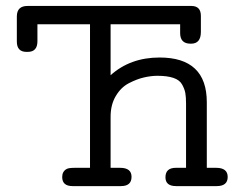

<svg xmlns="http://www.w3.org/2000/svg" viewBox="-20 -631 842 651"><path d="M37.1 -490.2V-575.2Q37.1 -611.3 74.2 -610.8H628.9Q661.1 -610.8 661.1 -577.1V-522.9Q661.1 -482.9 627.9 -482.9H626Q590.8 -482.9 590.8 -519Q590.8 -519 590.8 -548.8H355V-376Q421.9 -436 521 -436Q681.2 -436 681.2 -284.2V-62H712.9Q752 -62 752 -31Q752 0 714.8 0H577.1Q541 0 541 -29.8Q541 -62 576.2 -62H610.8V-279.8Q610.8 -301.8 608.4 -315.4Q606 -329.1 597.4 -344.5Q588.9 -359.9 567.9 -366.9Q546.9 -374 514.2 -374Q492.2 -374 468 -368.4Q443.8 -362.8 417 -348.9Q390.1 -335 372.6 -305.4Q355 -275.9 355 -234.9V-62H387.2Q426.3 -62 426 -31Q425.8 0 390.1 0H226.1Q190.9 0 190.9 -30.8Q190.9 -49.8 206.1 -58.1Q212.9 -62 233.9 -62H285.2V-548.8H106.9V-491.2Q106.9 -455.1 74.2 -455.1H69.8Q37.1 -455.1 37.1 -490.2Z"/></svg>

Font: CMU Typewriter Text Variable Width
Style: Medium
Weight: 500
Version: Version 0.7.0